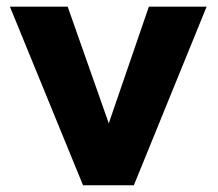

<svg xmlns="http://www.w3.org/2000/svg" viewBox="-20 -548 644 568"><path d="M225.6 0 9.3 -528.3H180.2L301.8 -183.1L420.4 -528.3H591.3L376 0Z"/></svg>

Font: Bert Sans Black
Style: Regular
Weight: 900
Designer: Christian Robertson, Adam Twardoch, & Cristiano Sobral
Foundry: Google
Version: Version 12.135;January 10, 2020;FontCreator 12.0.0.2547 64-b